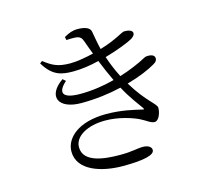

<svg xmlns="http://www.w3.org/2000/svg" viewBox="-116 -931 1232 1118"><g transform="rotate(-15 500.0 -371.5)"><path d="M363 -746C380 -747 397 -748 414 -747C445 -745 454 -734 462 -711C472 -684 481 -657 492 -630C442 -618 388 -609 352 -609C273 -609 243 -628 194 -665L180 -654C232 -567 287 -559 356 -559C404 -559 459 -567 511 -580C530 -533 549 -489 568 -450C504 -433 433 -422 361 -422C250 -422 237 -462 299 -517L282 -532C173 -456 213 -369 353 -369C441 -369 524 -380 595 -397C633 -326 674 -275 691 -250C698 -240 697 -237 684 -241C637 -252 565 -270 474 -270C305 -270 223 -191 223 -111C223 6 367 48 492 48C621 48 683 32 683 2C683 -17 662 -30 632 -30C593 -30 569 -19 494 -19C399 -19 272 -31 272 -124C272 -190 352 -235 459 -235C541 -235 620 -208 657 -190C697 -170 713 -152 737 -152C761 -152 778 -195 778 -226C778 -252 720 -280 642 -409C718 -430 778 -456 815 -478C834 -488 838 -499 838 -509C838 -529 816 -536 791 -534C775 -534 764 -520 700 -494C674 -483 644 -472 612 -462C588 -509 571 -552 558 -591C639 -614 708 -642 729 -655C744 -665 751 -674 751 -684C750 -703 724 -708 701 -708C685 -708 646 -675 542 -644C532 -683 526 -723 520 -755C515 -783 477 -791 441 -791C411 -791 388 -782 359 -765Z"/></g></svg>

Font: Source Han Serif K
Style: Regular
Weight: 400
Designer: Ryoko NISHIZUKA 西塚涼子 (kana & ideographs); Frank Grießhammer (Latin, Greek & Cyrillic); Wenlong ZHANG 张文龙 (bopomofo); San
Foundry: Adobe Systems Incorporated
Version: Version 1.001;PS 1.001;hotconv 16.6.54;makeotf.lib2.5.65590